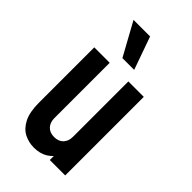

<svg xmlns="http://www.w3.org/2000/svg" viewBox="-240 -857 946 946"><g transform="rotate(45 233.0 -384.0)"><path d="M196 12.5Q160 12.5 128.5 -3.5Q97 -19.5 77.2 -57.8Q57.5 -96 57.5 -162V-547.5H165V-162Q165 -131.5 182.2 -113.2Q199.5 -95 230 -95Q260.5 -95 277.8 -113.2Q295 -131.5 295 -162V-547.5H402.5V0H295V-80L314 -55.5Q297.5 -23.5 267.8 -5.5Q238 12.5 196 12.5ZM193 -608 98.5 -780H214L275 -608Z"/></g></svg>

Font: Mohave Light SemiBold
Style: Regular
Weight: 600
Version: Version 2.003